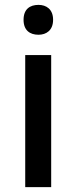

<svg xmlns="http://www.w3.org/2000/svg" viewBox="-20 -764 312 784"><path d="M137.2 -744.1C102.1 -744.1 76.2 -726.6 76.2 -683.1C76.2 -640.1 102.1 -622.1 137.2 -622.1C168.9 -622.1 196.8 -640.1 196.8 -683.1C196.8 -726.6 168.9 -744.1 137.2 -744.1ZM83 -539.1V0H189V-539.1Z"/></svg>

Font: Noto Reveo Sans
Style: Regular
Weight: 500
Designer: Monotype Design Team
Foundry: Monotype Imaging Inc.
Version: Version 2.007